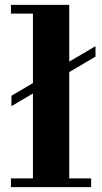

<svg xmlns="http://www.w3.org/2000/svg" viewBox="-20 -770 420 790"><path d="M25 -36V0H355V-36H265V-473.5L373 -537V-580L265 -516.5V-750H25V-714H115.5V-428L27 -376V-333L115.5 -385.5V-36Z"/></svg>

Font: Bodoni* 06
Style: Bold
Weight: 700
Version: Version 2.2